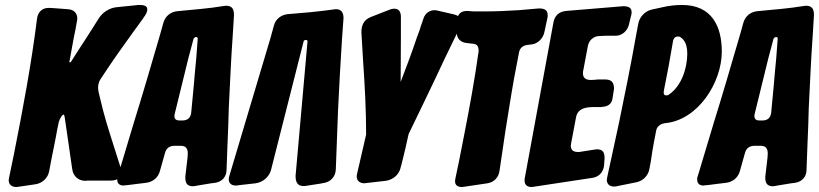

<svg xmlns="http://www.w3.org/2000/svg" viewBox="-20 -758 3297 773"><path d="M122 -16C150 -20 173 -41 178 -69L188 -122C193 -149 200 -178 205 -207C209 -230 213 -251 217 -268C219 -275 223 -283 229 -292C232 -295 235 -297 236 -297C237 -297 239 -294 240 -289L258 -166C261 -142 265 -119 268 -96L271 -76C275 -48 296 -30 324 -30L333 -31H427C460 -31 468 -50 468 -66C468 -72 467 -78 465 -85L452 -126C432 -190 411 -252 394 -317L377 -387C376 -394 375 -399 375 -403C375 -411 375 -426 386 -441L411 -479C443 -527 481 -580 512 -623C527 -644 542 -664 557 -685L558 -687C568 -700 573 -711 573 -719C573 -726 572 -738 543 -738C536 -738 531 -738 528 -737L449 -729C421 -726 394 -709 379 -686L332 -612C307 -573 284 -539 265 -508L259 -507L277 -606C278 -613 281 -623 284 -640L290 -674C291 -677 291 -680 291 -685C291 -702 280 -720 252 -721L239 -722C222 -723 204 -725 185 -726H174C151 -726 132 -710 129 -682C106 -499 72 -318 36 -137L17 -45C16 -38 15 -34 15 -33C15 -14 28 -5 47 -5L52 -6H54Z M775 -11C795 -14 813 -17 830 -20L846 -22C873 -26 891 -45 892 -72L896 -179C897 -204 898 -228 899 -251L901 -321C906 -418 910 -519 917 -615L922 -697C922 -720 916 -735 889 -735L884 -734H882C851 -729 820 -725 789 -722L694 -713C667 -710 646 -694 638 -667L624 -617C592 -507 549 -360 520 -268L454 -48C451 -43 452 -38 452 -34C452 -18 463 -11 478 -11L483 -12H485L504 -14C521 -17 540 -18 560 -21L568 -22C595 -25 617 -43 624 -70L644 -141C649 -161 662 -171 683 -171H708C729 -171 736 -159 736 -140L735 -123L726 -46C726 -23 731 -8 758 -8L763 -9H765ZM770 -522C766 -483 763 -447 760 -412C757 -383 755 -355 752 -328L750 -306C748 -285 737 -274 717 -273H702C687 -273 682 -281 682 -292C682 -293 683 -297 684 -302L738 -522L759 -601C760 -605 764 -608 769 -609C774 -609 776 -607 776 -602Z M1363 -685C1363 -705 1356 -721 1333 -721C1330 -721 1327 -721 1324 -720C1293 -716 1262 -712 1231 -709L1138 -701C1111 -698 1090 -681 1083 -656L1069 -605L904 -52C902 -46 901 -41 901 -36C901 -23 909 -11 929 -11C932 -11 935 -11 938 -12L1009 -20C1038 -24 1063 -45 1071 -73L1202 -590C1203 -596 1207 -597 1213 -597C1216 -597 1218 -595 1218 -591L1170 -50C1170 -27 1176 -9 1202 -9C1205 -9 1209 -9 1213 -10L1272 -19C1276 -20 1279 -21 1282 -21C1311 -25 1331 -47 1332 -76L1341 -315L1348 -452L1357 -602Z M1533 -30C1561 -34 1585 -53 1592 -80L1598 -102C1607 -139 1618 -183 1625 -218C1652 -275 1721 -415 1769 -519L1832 -649C1836 -656 1838 -663 1838 -669C1838 -678 1835 -693 1808 -700L1743 -715C1738 -716 1734 -717 1730 -717C1713 -717 1692 -708 1684 -681L1679 -666C1676 -659 1674 -652 1672 -645L1667 -630C1666 -628 1666 -627 1665 -625L1661 -614C1660 -613 1660 -611 1659 -609C1638 -545 1610 -473 1593 -428C1593 -475 1594 -537 1594 -614V-690C1594 -712 1585 -723 1567 -723C1562 -723 1557 -722 1551 -720L1474 -690C1445 -679 1435 -657 1435 -628L1442 -510C1449 -410 1454 -312 1454 -216L1418 -60C1417 -55 1416 -51 1416 -48C1416 -29 1430 -20 1448 -20L1452 -21H1454Z M1942 -20C1969 -24 1987 -43 1991 -70L2015 -232C2028 -311 2037 -372 2050 -444L2069 -544C2072 -563 2083 -574 2102 -577C2109 -578 2114 -578 2119 -579H2120C2145 -582 2167 -603 2172 -630L2184 -686C2185 -689 2185 -692 2185 -697C2185 -720 2169 -724 2149 -724L2068 -717C2023 -714 1975 -712 1926 -712H1900C1891 -712 1883 -712 1874 -713L1861 -714C1836 -714 1822 -702 1821 -677C1821 -672 1821 -669 1820 -667C1819 -664 1819 -660 1819 -657V-627C1819 -603 1834 -588 1857 -585L1883 -582C1903 -581 1907 -569 1907 -552C1892 -444 1872 -333 1849 -216C1842 -181 1835 -145 1828 -109L1814 -42C1813 -37 1812 -33 1812 -29C1812 -10 1825 -5 1841 -5L1846 -6H1848Z M2365 -42C2392 -46 2409 -65 2412 -92L2414 -120C2414 -143 2409 -157 2382 -157L2377 -156H2375L2311 -146C2291 -146 2278 -150 2278 -173L2279 -177V-179L2299 -285C2306 -324 2342 -327 2374 -327H2397C2400 -327 2404 -327 2407 -328C2430 -330 2443 -341 2446 -362L2452 -400C2452 -424 2444 -438 2417 -438H2389C2385 -438 2381 -438 2378 -437L2359 -436C2340 -436 2327 -443 2327 -463C2327 -468 2327 -471 2328 -473L2347 -574C2352 -597 2371 -613 2394 -613L2417 -614H2460C2485 -615 2505 -633 2512 -658C2515 -670 2517 -681 2520 -692L2521 -695C2522 -700 2523 -704 2523 -708C2523 -729 2508 -733 2489 -733L2259 -714C2230 -711 2213 -695 2208 -667L2093 -42C2092 -39 2092 -36 2092 -31C2092 -14 2102 -5 2121 -5L2126 -6H2128Z M2541 -24C2569 -29 2591 -52 2595 -80L2601 -113C2604 -136 2608 -160 2613 -187L2622 -233C2625 -249 2639 -259 2656 -262C2790 -273 2886 -426 2886 -550C2886 -652 2846 -738 2726 -738C2700 -738 2672 -735 2643 -728L2602 -719C2575 -712 2553 -688 2549 -659L2540 -611C2521 -502 2493 -365 2472 -263L2425 -46C2424 -39 2423 -35 2423 -34C2423 -18 2434 -7 2451 -7C2456 -7 2459 -7 2462 -8ZM2672 -492 2689 -589C2691 -604 2698 -611 2710 -611C2715 -611 2718 -610 2721 -607C2726 -604 2729 -601 2731 -598C2742 -585 2747 -567 2747 -542C2747 -484 2724 -412 2674 -378C2671 -375 2668 -374 2663 -374C2652 -374 2652 -381 2652 -389L2653 -392V-394Z M3110 -11C3130 -14 3148 -17 3165 -20L3181 -22C3208 -26 3226 -45 3227 -72L3231 -179C3232 -204 3233 -228 3234 -251L3236 -321C3241 -418 3245 -519 3252 -615L3257 -697C3257 -720 3251 -735 3224 -735L3219 -734H3217C3186 -729 3155 -725 3124 -722L3029 -713C3002 -710 2981 -694 2973 -667L2959 -617C2927 -507 2884 -360 2855 -268L2789 -48C2786 -43 2787 -38 2787 -34C2787 -18 2798 -11 2813 -11L2818 -12H2820L2839 -14C2856 -17 2875 -18 2895 -21L2903 -22C2930 -25 2952 -43 2959 -70L2979 -141C2984 -161 2997 -171 3018 -171H3043C3064 -171 3071 -159 3071 -140L3070 -123L3061 -46C3061 -23 3066 -8 3093 -8L3098 -9H3100ZM3105 -522C3101 -483 3098 -447 3095 -412C3092 -383 3090 -355 3087 -328L3085 -306C3083 -285 3072 -274 3052 -273H3037C3022 -273 3017 -281 3017 -292C3017 -293 3018 -297 3019 -302L3073 -522L3094 -601C3095 -605 3099 -608 3104 -609C3109 -609 3111 -607 3111 -602Z"/></svg>

Font: Bangerz
Style: Bold
Weight: 700
Designer: vernon adams
Foundry: Vernon Adams
Version: Version 2.10;December 28, 2023;FontCreator 13.0.0.2683 64-bi